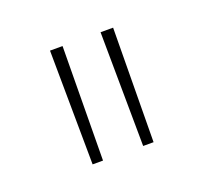

<svg xmlns="http://www.w3.org/2000/svg" viewBox="-55 -790 359 338"><g transform="rotate(-20 125.0 -621.0)"><path d="M67.9 -513.7 65.9 -727.5H89.4L87.4 -513.7ZM162.6 -513.7 160.6 -727.5H184.1L182.1 -513.7Z"/></g></svg>

Font: Inter 28pt Thin
Style: Regular
Weight: 250
Designer: Rasmus Andersson
Foundry: rsms
Version: Version 4.001;git-66647c0bb